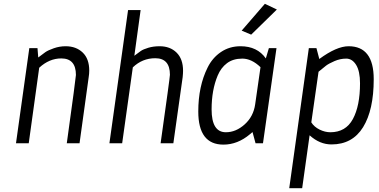

<svg xmlns="http://www.w3.org/2000/svg" viewBox="-20 -753 1993 1009"><path d="M325 -510Q380 -510 414.5 -477Q449 -444 449 -382Q449 -365 446 -347L398 0H331Q379 -347 379 -359Q379 -446 302 -446Q239 -446 186 -397L131 0H64L134 -500H177L181 -451Q204 -469 218.5 -479Q233 -489 263 -499.5Q293 -510 325 -510Z M873 -360Q873 -447 796 -447Q728 -447 678 -399L622 0H555L653 -700H719L686 -460Q708 -477 720.5 -485.5Q733 -494 759.5 -502Q786 -510 819 -510Q874 -510 908 -476.5Q942 -443 942 -381Q942 -368 940 -348L891 0H824Q873 -347 873 -360Z M1154 7Q1022 7 1022 -167Q1022 -300 1071 -398Q1096 -449 1141 -479.5Q1186 -510 1244 -510Q1332 -510 1377 -446L1393 -500H1433L1362 0H1323L1307 -59L1294 -48Q1229 7 1154 7ZM1349 -400Q1302 -445 1253.5 -445Q1205 -445 1173 -421Q1141 -397 1124 -356Q1092 -280 1092 -178Q1092 -58 1167 -58Q1220 -58 1266 -99.5Q1312 -141 1321 -205ZM1300 -571 1250 -592 1372 -733 1435 -703Z M1812 -510Q1944 -510 1944 -337Q1944 -175 1888 -84.5Q1832 6 1722 6Q1660 6 1607 -42L1568 236H1500L1603 -500H1643L1658 -443Q1749 -510 1812 -510ZM1716 -58Q1797 -58 1834.5 -127.5Q1872 -197 1872 -315Q1872 -379 1851.5 -412Q1831 -445 1799.5 -445Q1768 -445 1738 -432Q1708 -419 1693.5 -408Q1679 -397 1654 -376L1616 -110Q1631 -86 1659.5 -72Q1688 -58 1716 -58Z"/></svg>

Font: Gudea
Style: Italic
Weight: 400
Version: Version 1.002